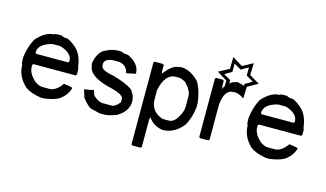

<svg xmlns="http://www.w3.org/2000/svg" viewBox="-96 -999 2512 1479"><g transform="rotate(15 1160.0 -259.5)"><path d="M253.4 -507.8H284.7Q300.3 -496.1 335.4 -496.1Q427.2 -452.1 452.6 -378.9Q464.4 -352.5 472.2 -296.9L476.1 -293V-246.1L468.3 -238.3H132.3L124.5 -230.5V-214.8Q124.5 -162.1 183.1 -109.4Q217.3 -85.9 241.7 -85.9H308.1Q357.9 -93.8 397.9 -152.3Q468.3 -144.5 468.3 -136.7Q453.6 -80.1 397.9 -39.1Q360.8 -15.6 281.7 -3.9H253.4Q169.4 -15.6 124.5 -50.8Q50.3 -120.1 50.3 -210.9Q44.4 -210.9 42.5 -238.3V-273.4Q54.2 -358.4 89.4 -421.9Q158.7 -500 226.1 -500Q226.1 -506.8 253.4 -507.8ZM124.5 -328.1 132.3 -320.3H386.2L394 -328.1V-332Q394 -396.5 296.4 -425.8H233.9Q124.5 -398.4 124.5 -328.1Z M730.5 -507.8H761.7Q778.3 -496.1 816.4 -496.1Q914.1 -450.2 914.1 -371.1L839.8 -355.5Q828.1 -414.1 769.5 -425.8H710.9Q649.4 -417 648.4 -378.9V-367.2Q648.4 -328.1 750 -311.5Q921.9 -260.7 921.9 -218.8Q930.7 -218.8 941.4 -168V-156.2Q941.4 -78.1 855.5 -27.3Q793.9 -3.9 757.8 -3.9H723.6L660.2 -19.5Q632.8 -19.5 578.1 -89.8L558.6 -152.3Q623 -160.2 628.9 -168Q634.8 -168 648.4 -125Q691.4 -85.9 723.6 -85.9H796.9Q825.2 -85.9 859.4 -128.9V-156.2Q859.4 -194.3 723.6 -222.7Q571.3 -267.6 570.3 -343.8L566.4 -347.7V-367.2Q577.1 -430.7 617.2 -468.8Q671.9 -503.9 730.5 -507.8Z M1232.4 -509.8H1240.2Q1310.5 -509.8 1380.9 -439.5Q1419.9 -376 1431.6 -275.4V-240.2Q1419.9 -149.4 1384.8 -91.8Q1315.4 -5.9 1224.6 -5.9H1220.7Q1163.1 -16.6 1130.9 -48.8L1107.4 -76.2L1103.5 -56.6V162.1L1095.7 169.9H1029.3L1021.5 162.1V-490.2L1029.3 -498H1095.7L1103.5 -490.2V-443.4L1107.4 -423.8Q1168 -505.9 1220.7 -505.9ZM1103.5 -220.7Q1103.5 -122.1 1201.2 -87.9H1252Q1308.6 -87.9 1345.7 -193.4L1349.6 -220.7V-306.6Q1349.6 -357.4 1291 -412.1L1252 -427.7H1216.8Q1131.8 -427.7 1103.5 -291Z M1742.2 -446.3V-511.7L1798.8 -544.9L1742.2 -578.1V-643.6L1684.6 -610.4L1627.9 -643.6V-577.1L1571.3 -543.9L1627.9 -511.7L1628.9 -445.3L1685.5 -478.5ZM1761.7 -401.4 1680.7 -450.2 1597.7 -405.3 1600.6 -500 1519.5 -549.8 1603.5 -594.7 1605.5 -689.5 1686.5 -639.6 1769.5 -684.6 1766.6 -589.8 1847.7 -541 1764.6 -495.1Z M1687 -511.7Q1761.2 -496.1 1761.2 -480.5Q1750.5 -418.9 1733.9 -418L1702.6 -429.7H1675.3Q1606 -429.7 1593.3 -308.6V-27.3L1585.4 -19.5H1519L1511.2 -27.3V-492.2L1519 -500H1573.7L1581.5 -492.2V-453.1L1585.4 -433.6H1589.4Q1589.4 -457 1647.9 -500Z M2051.3 -507.8H2082.5Q2098.1 -496.1 2133.3 -496.1Q2225.1 -452.1 2250.5 -378.9Q2262.2 -352.5 2270 -296.9L2273.9 -293V-246.1L2266.1 -238.3H1930.2L1922.4 -230.5V-214.8Q1922.4 -162.1 1981 -109.4Q2015.1 -85.9 2039.6 -85.9H2106Q2155.8 -93.8 2195.8 -152.3Q2266.1 -144.5 2266.1 -136.7Q2251.5 -80.1 2195.8 -39.1Q2158.7 -15.6 2079.6 -3.9H2051.3Q1967.3 -15.6 1922.4 -50.8Q1848.1 -120.1 1848.1 -210.9Q1842.3 -210.9 1840.3 -238.3V-273.4Q1852.1 -358.4 1887.2 -421.9Q1956.5 -500 2023.9 -500Q2023.9 -506.8 2051.3 -507.8ZM1922.4 -328.1 1930.2 -320.3H2184.1L2191.9 -328.1V-332Q2191.9 -396.5 2094.2 -425.8H2031.7Q1922.4 -398.4 1922.4 -328.1Z"/></g></svg>

Font: Dehalvi Khush Khat
Style: Regular
Weight: 400
Version: Version 002.500